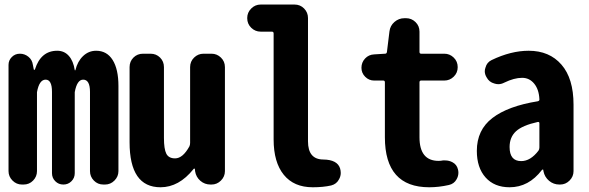

<svg xmlns="http://www.w3.org/2000/svg" viewBox="-20 -792 2528 824"><path d="M74.2 0Q50.8 0 33.7 -17.1Q16.6 -34.2 16.6 -57.6V-513.7Q16.6 -533.2 30.8 -547.4Q44.9 -561.5 65.4 -561.5Q85.9 -561.5 102.1 -548.3Q118.2 -535.2 121.1 -513.7L125 -494.1Q125 -492.2 127 -492.2Q128.9 -492.2 129.9 -494.1Q155.3 -574.2 225.6 -574.2Q255.9 -574.2 275.4 -552.2Q294.9 -530.3 300.8 -491.2Q300.8 -490.2 302.2 -490.2Q303.7 -490.2 303.7 -491.2Q312.5 -528.3 336.4 -551.3Q360.4 -574.2 392.6 -574.2Q438.5 -574.2 463.4 -534.7Q488.3 -495.1 488.3 -422.9V-57.6Q488.3 -34.2 471.2 -17.1Q454.1 0 430.7 0H423.8Q399.4 0 382.8 -17.1Q366.2 -34.2 366.2 -57.6V-397.5Q366.2 -450.2 336.9 -450.2Q310.5 -450.2 300.8 -396.5V-48.8Q300.8 -28.3 286.6 -14.2Q272.5 0 252 0Q231.4 0 217.3 -14.2Q203.1 -28.3 203.1 -48.8V-397.5Q203.1 -450.2 175.8 -450.2Q148.4 -450.2 138.7 -396.5V-57.6Q138.7 -34.2 122.1 -17.1Q105.5 0 81.1 0Z M668.9 11.7Q536.1 11.7 536.1 -181.6V-503.9Q536.1 -528.3 552.7 -544.9Q569.3 -561.5 593.8 -561.5H626Q650.4 -561.5 667 -544.9Q683.6 -528.3 683.6 -503.9V-200.2Q683.6 -152.3 693.8 -132.3Q704.1 -112.3 731.4 -112.3Q764.6 -112.3 793 -164.1Q795.9 -170.9 795.9 -178.7V-503.9Q795.9 -528.3 813 -544.9Q830.1 -561.5 853.5 -561.5H887.7Q911.1 -561.5 928.2 -544.9Q945.3 -528.3 945.3 -503.9V-57.6Q945.3 -34.2 928.2 -17.1Q911.1 0 887.7 0H883.8Q858.4 0 839.8 -16.1Q821.3 -32.2 817.4 -56.6L816.4 -66.4Q816.4 -68.4 814 -68.4Q811.5 -68.4 810.5 -66.4Q748 11.7 668.9 11.7Z M1322.3 11.7Q1241.2 11.7 1197.8 -42Q1154.3 -95.7 1154.3 -193.4V-648.4Q1154.3 -656.2 1146.5 -656.2H1098.6Q1075.2 -656.2 1058.1 -672.9Q1041 -689.5 1041 -713.9V-714.8Q1041 -738.3 1058.1 -755.4Q1075.2 -772.5 1098.6 -772.5H1244.1Q1268.6 -772.5 1285.2 -755.4Q1301.8 -738.3 1301.8 -714.8V-185.5Q1301.8 -107.4 1368.2 -107.4Q1427.7 -106.4 1439.5 -69.3Q1442.4 -59.6 1442.4 -49.8Q1442.4 -36.1 1435.5 -23.4Q1424.8 -2 1401.4 3.9Q1367.2 11.7 1322.3 11.7Z M1822.3 11.7Q1631.8 11.7 1631.8 -203.1V-438.5Q1631.8 -446.3 1625 -446.3H1585.9Q1563.5 -446.3 1547.4 -462.4Q1531.2 -478.5 1531.2 -501Q1531.2 -524.4 1546.9 -541Q1562.5 -557.6 1585.9 -558.6L1632.8 -561.5Q1639.6 -561.5 1640.6 -569.3L1651.4 -657.2Q1654.3 -681.6 1672.9 -697.8Q1691.4 -713.9 1715.8 -713.9H1722.7Q1746.1 -713.9 1763.2 -697.3Q1780.3 -680.7 1780.3 -656.2V-569.3Q1780.3 -561.5 1787.1 -561.5H1886.7Q1910.2 -561.5 1927.2 -544.9Q1944.3 -528.3 1944.3 -503.9Q1944.3 -479.5 1927.2 -462.9Q1910.2 -446.3 1886.7 -446.3H1787.1Q1780.3 -446.3 1780.3 -438.5V-203.1Q1780.3 -101.6 1862.3 -101.6Q1872.1 -101.6 1880.9 -103.5Q1885.7 -103.5 1890.6 -103.5Q1907.2 -103.5 1921.9 -95.7Q1940.4 -85.9 1945.3 -65.4Q1947.3 -58.6 1947.3 -50.8Q1947.3 -36.1 1939.5 -22.5Q1928.7 -2.9 1906.2 2Q1863.3 11.7 1822.3 11.7Z M2167 11.7Q2101.6 11.7 2064 -30.3Q2026.4 -72.3 2026.4 -144.5Q2026.4 -234.4 2093.3 -285.6Q2160.2 -336.9 2288.1 -357.4Q2295.9 -359.4 2294.9 -366.2Q2293 -408.2 2272.5 -433.1Q2252 -458 2220.7 -458Q2186.5 -458 2144.5 -437.5Q2131.8 -430.7 2118.2 -430.7Q2110.4 -430.7 2101.6 -433.6Q2079.1 -439.5 2068.4 -460Q2060.5 -472.7 2060.5 -486.3Q2060.5 -494.1 2063.5 -502Q2069.3 -524.4 2089.8 -534.2Q2172.9 -574.2 2249 -574.2Q2337.9 -574.2 2389.6 -514.6Q2441.4 -455.1 2441.4 -342.8V-57.6Q2441.4 -34.2 2424.3 -17.1Q2407.2 0 2383.8 0H2380.9Q2355.5 0 2336.4 -16.1Q2317.4 -32.2 2312.5 -56.6L2311.5 -62.5Q2311.5 -64.5 2309.6 -64.5Q2307.6 -64.5 2305.7 -62.5Q2249 11.7 2167 11.7ZM2216.8 -100.6Q2256.8 -100.6 2291 -145.5Q2294.9 -151.4 2294.9 -159.2V-262.7Q2294.9 -268.6 2290 -268.6Q2289.1 -268.6 2288.1 -268.6Q2221.7 -253.9 2194.3 -228.5Q2167 -203.1 2167 -161.1Q2167 -100.6 2216.8 -100.6Z"/></svg>

Font: Gen Jyuu Gothic Monospace Bold
Style: Bold
Weight: 700
Designer: [Source Han Sans]
Ryoko NISHIZUKA  (kana & ideographs); Paul D. Hunt (Latin, Greek & Cyrillic); Wenlong ZHANG  (bopomofo
Version: Version 1.002.20150607